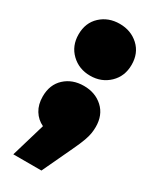

<svg xmlns="http://www.w3.org/2000/svg" viewBox="-186 -612 676 828"><g transform="rotate(30 152.0 -198.5)"><path d="M152 -299Q96 -299 58 -335.5Q20 -372 20 -429Q20 -487 58 -522Q96 -557 152 -557Q208 -557 246 -522Q284 -487 284 -429Q284 -372 246 -335.5Q208 -299 152 -299ZM35 160 85 -9Q55 -23 37.5 -51.5Q20 -80 20 -120Q20 -179 57.5 -213.5Q95 -248 152 -248Q209 -248 246.5 -213.5Q284 -179 284 -120Q284 -104 281.5 -88Q279 -72 271 -49.5Q263 -27 245 11L175 160Z"/></g></svg>

Font: Montserrat Black
Style: Regular
Weight: 900
Designer: Julieta Ulanovsky
Foundry: Julieta Ulanovsky
Version: Version 9.000; ttfautohint (v1.8.4.7-5d5b)